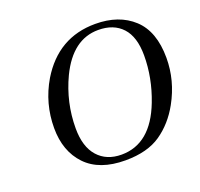

<svg xmlns="http://www.w3.org/2000/svg" viewBox="-125 -846 1040 1000"><g transform="rotate(-20 394.5 -346.0)"><path d="M114 -270Q114 -406 183 -523Q294 -707 500 -707Q631 -707 710 -634Q789 -561 789 -414Q789 -289 726 -175Q678 -88 603.5 -36.5Q529 15 407 15Q263 15 188.5 -63Q114 -141 114 -270ZM219 -230Q219 -128 267 -74Q315 -20 398 -20Q560 -20 637 -220Q684 -342 684 -466Q684 -569 636.5 -620.5Q589 -672 504 -672Q362 -672 281 -504Q219 -373 219 -230Z"/></g></svg>

Font: Lingua Franca
Style: Italic
Weight: 400
Italic angle: -13°
Version: Version 1.19